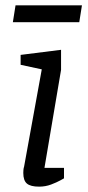

<svg xmlns="http://www.w3.org/2000/svg" viewBox="-20 -693 328 717"><path d="M38 -673H286L276 -610H28ZM136 -434 57 -451V-488L208 -507V-432L146 -66H219V-27Q219 -27 205.5 -19.5Q192 -12 171 -4Q150 4 126 4Q94 4 80.5 -7.5Q67 -19 67 -47Q67 -52 67.5 -58.5Q68 -65 70 -71Z"/></svg>

Font: Faustina VF Beta
Style: Italic
Weight: 400
Italic angle: -8°
Designer: Alfonso Garcia
Foundry: Omnibus-Type
Version: Version 1.006